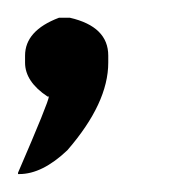

<svg xmlns="http://www.w3.org/2000/svg" viewBox="-20 -112 189 213"><path d="M57.6 -92.3Q100.1 -82.5 100.1 -50.3V-42.5Q100.1 2.4 54.7 54.7Q26.9 81.1 1.5 81.1H0V79.6Q34.2 0.5 34.2 -4.9H32.7Q7.8 -21.5 7.8 -42.5V-50.3Q7.8 -78.1 45.4 -92.3Z"/></svg>

Font: Aswaq
Style: Regular
Weight: 400
Designer: Husham Jawad
Version: Version 1.000;November 3, 2021;FontCreator 14.0.0.2814 32-bi